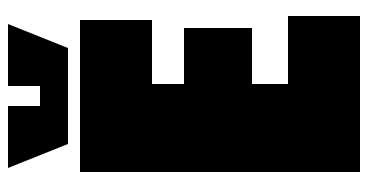

<svg xmlns="http://www.w3.org/2000/svg" viewBox="-240 -680 920 480"><g transform="rotate(-90 220.0 -440.0)"><path d="M30 0V-700H410V-520H250V-440H390V-270H250V-180H420V0ZM245 -880H400L340 -730H100L40 -880H195V-800H245Z"/></g></svg>

Font: Tektur Condensed Black
Style: Regular
Weight: 900
Width: 3
Designer: Adam Jagosz
Foundry: Adam Jagosz
Version: Version 1.005;gftools[0.9.30]